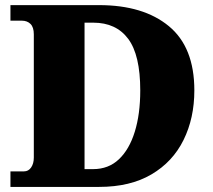

<svg xmlns="http://www.w3.org/2000/svg" viewBox="-20 -734 836 754"><path d="M369.1 0H21V-61H74.2Q91.8 -61 102.3 -76.4Q112.8 -91.8 112.8 -115.2V-599.1Q112.8 -627 99.9 -639.9Q86.9 -652.8 65.9 -652.8H21V-713.9H369.1Q543 -713.9 643.1 -631.3Q743.2 -548.8 743.2 -378.9Q743.2 -270 700.7 -184.1Q658.2 -98.1 574.7 -49.1Q491.2 0 369.1 0ZM346.2 -645H312V-69.8H345.2Q406.2 -69.8 446.8 -108.4Q487.8 -147 509.3 -216.6Q530.8 -286.1 530.8 -378.9Q530.8 -518.1 483.4 -581.5Q436 -645 346.2 -645Z"/></svg>

Font: Koh Santepheap Black
Style: Regular
Weight: 900
Designer: Danh Hong
Version: Version 2.002; ttfautohint (v1.8.3)